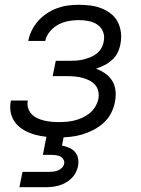

<svg xmlns="http://www.w3.org/2000/svg" viewBox="-20 -562 590 802"><path d="M225 12Q200 12 174.5 9.5Q149 7 126 0.5Q103 -6 82 -17.5Q61 -29 46 -47Q31 -65 25.5 -89Q20 -113 25 -139V-142H96V-141Q93 -125 97.5 -110.5Q102 -96 112 -85.5Q122 -75 135.5 -68.5Q149 -62 164 -58.5Q179 -55 194.5 -53.5Q210 -52 226 -52Q242 -52 259 -53.5Q276 -55 292 -59Q308 -63 324.5 -70.5Q341 -78 355 -89.5Q369 -101 378 -116.5Q387 -132 391 -149Q394 -165 390.5 -181Q387 -197 377 -208Q367 -219 353 -226Q339 -233 324 -237Q309 -241 292.5 -242.5Q276 -244 259 -244H200L213 -308H272Q286 -308 300 -309Q314 -310 328 -313.5Q342 -317 356.5 -322.5Q371 -328 383 -337.5Q395 -347 403 -360.5Q411 -374 413 -388Q418 -410 410.5 -429Q403 -448 387 -459Q371 -470 350.5 -474Q330 -478 309 -478Q288 -478 266 -474Q244 -470 224 -459.5Q204 -449 188.5 -430.5Q173 -412 169 -391H98Q102 -413 112.5 -434.5Q123 -456 139.5 -474.5Q156 -493 176.5 -506.5Q197 -520 219 -528Q241 -536 263.5 -539Q286 -542 308 -542Q333 -542 357 -539Q381 -536 403 -527.5Q425 -519 443 -505Q461 -491 471.5 -471Q482 -451 485 -427Q488 -403 483 -378Q480 -360 471.5 -342.5Q463 -325 448.5 -312Q434 -299 416.5 -290Q399 -281 381 -275Q403 -267 420.5 -254.5Q438 -242 449 -224Q460 -206 462.5 -183Q465 -160 460 -136Q456 -113 444 -89.5Q432 -66 412.5 -48.5Q393 -31 369.5 -19Q346 -7 322 0Q298 7 273.5 9.5Q249 12 225 12ZM61 220 74 156H182Q192 156 201.5 155Q211 154 220.5 150.5Q230 147 238 139.5Q246 132 248 122Q250 112 245 104Q240 96 232.5 92Q225 88 215 86.5Q205 85 195 85H159L186 -52H258L239 46Q254 49 268.5 55Q283 61 293 72.5Q303 84 306 99.5Q309 115 306 132Q303 146 296 159.5Q289 173 278 183.5Q267 194 253.5 201.5Q240 209 226 213Q212 217 197.5 218.5Q183 220 169 220Z"/></svg>

Font: Lode
Style: Italic
Weight: 400
Italic angle: -11°
Monospace: yes
Designer: Belleve Invis
Foundry: Belleve Invis
Version: Version 29.2.0; ttfautohint (v1.8.3)